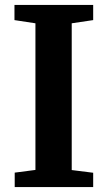

<svg xmlns="http://www.w3.org/2000/svg" viewBox="-20 -763 439 783"><path d="M124.5 -70V-668L39 -681V-743H360V-681L272.5 -668V-69.5L360 -58.5V0H40V-59Z"/></svg>

Font: Merriweather 20pt
Style: Bold
Weight: 700
Version: Version 2.100